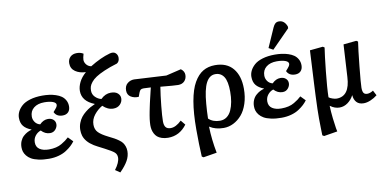

<svg xmlns="http://www.w3.org/2000/svg" viewBox="-92 -1115 3288 1633"><g transform="rotate(-10 1552.0 -298.0)"><path d="M252 14.2Q201.2 14.2 162.4 5.6Q123.5 -2.9 100.3 -16.4Q77.1 -29.8 62.5 -48.3Q47.9 -66.9 42.5 -84.7Q37.1 -102.5 37.1 -122.1Q37.1 -151.4 47.6 -175.8Q58.1 -200.2 75.4 -215.8Q92.8 -231.4 110.6 -240.7Q128.4 -250 147 -254.9V-256.8Q103 -273.4 81.1 -300.5Q59.1 -327.6 59.1 -373Q59.1 -399.4 71.3 -424.8Q83.5 -450.2 108.9 -473.4Q134.3 -496.6 180.7 -510.7Q227.1 -524.9 288.1 -524.9Q318.4 -524.9 346.4 -521.2Q374.5 -517.6 402.3 -508.5Q430.2 -499.5 450.4 -485.4Q470.7 -471.2 483.4 -448.2Q496.1 -425.3 496.1 -396Q496.1 -364.3 478.5 -346.2Q460.9 -328.1 430.2 -328.1Q377 -328.1 357.9 -370.1Q379.4 -394 387.2 -405.5Q395 -417 395 -426.8Q395 -445.3 366.9 -455.6Q338.9 -465.8 293.9 -465.8Q236.8 -465.8 202.9 -438.5Q168.9 -411.1 168.9 -363.8Q168.9 -337.4 184.8 -315.4Q200.7 -293.5 228 -287.1Q260.7 -320.8 299.8 -320.8Q329.1 -320.8 346.4 -304.9Q363.8 -289.1 363.8 -265.1Q363.8 -241.2 345.9 -220.2Q328.1 -199.2 298.8 -199.2Q255.9 -199.2 223.1 -234.9Q194.3 -225.1 175 -200.4Q155.8 -175.8 155.8 -143.1Q155.8 -103.5 185.5 -83.7Q215.3 -64 265.1 -64Q297.9 -64 325.9 -70.6Q354 -77.1 376.5 -90.6Q398.9 -104 410.9 -113Q422.9 -122.1 439.9 -137.2L480 -96.2Q466.3 -77.6 448.5 -60.8Q430.7 -43.9 402.8 -25.6Q375 -7.3 335.9 3.4Q296.9 14.2 252 14.2Z M555.2 -180.2Q555.2 -211.4 565.9 -239.7Q576.7 -268.1 592.8 -288.6Q608.9 -309.1 631.1 -326.9Q653.3 -344.7 673.1 -355.7Q692.9 -366.7 714.4 -376V-377.9Q609.4 -418.9 609.4 -507.8Q609.4 -544.4 628.7 -583.5Q647.9 -622.6 688 -657.2Q634.3 -658.7 597.7 -683.8Q561 -709 561 -754.9Q561 -788.6 582 -809.3Q603 -830.1 639.2 -830.1Q671.9 -830.1 695.3 -814.9Q685.1 -779.8 685.1 -763.2Q685.1 -741.7 700.2 -722.7Q715.3 -703.6 741.2 -698.2Q833.5 -755.4 914.1 -777.8Q947.3 -787.1 965.1 -771.2Q982.9 -755.4 982.9 -730Q982.9 -697.3 960 -683.1Q895 -663.6 847.4 -642.8Q799.8 -622.1 772.5 -604Q745.1 -585.9 729 -565.7Q712.9 -545.4 708 -529.3Q703.1 -513.2 703.1 -494.1Q703.1 -461.4 726.1 -438.5Q749 -415.5 778.3 -409.2Q817.4 -448.2 865.2 -448.2Q904.8 -448.2 925 -429.9Q945.3 -411.6 945.3 -386.2Q945.3 -356 923.3 -333.5Q901.4 -311 865.2 -311Q816.4 -311 774.9 -351.1Q733.9 -327.6 703.6 -289.1Q673.3 -250.5 673.3 -205.1Q673.3 -163.1 698.7 -137.5Q724.1 -111.8 780.3 -84Q810.5 -68.8 827.9 -59.6Q845.2 -50.3 865.2 -35.9Q885.3 -21.5 895.3 -8.1Q905.3 5.4 912.1 24.2Q918.9 43 918.9 65.9Q918.9 107.9 896.7 147.7Q874.5 187.5 828.1 233.9L787.1 206.1Q831.1 147.9 831.1 105Q831.1 76.7 810.8 59.3Q790.5 42 732.9 12.2Q663.6 -22.9 645.5 -34.2Q579.1 -75.7 562 -130.9Q555.2 -153.8 555.2 -180.2Z M1260.3 -130.9Q1260.3 -96.2 1273.7 -79.6Q1287.1 -63 1316.9 -63Q1360.8 -63 1410.2 -110.8L1442.9 -70.8Q1379.9 14.2 1281.2 14.2Q1250.5 14.2 1226.6 6.1Q1202.6 -2 1188.2 -14.4Q1173.8 -26.9 1164.8 -44.7Q1155.8 -62.5 1152.3 -80.1Q1148.9 -97.7 1148.9 -117.2Q1148.9 -127.9 1150.1 -142.1Q1151.4 -156.2 1152.8 -169.2Q1154.3 -182.1 1157.7 -201.4Q1161.1 -220.7 1163.6 -233.6Q1166 -246.6 1170.9 -269.3Q1175.8 -292 1178.2 -303.5Q1180.7 -314.9 1186.5 -339.4Q1192.4 -363.8 1194.3 -371.8Q1196.3 -379.9 1202.1 -404.8Q1208 -429.7 1209 -433.1Q1164.6 -436 1147.9 -436Q1129.4 -436 1121.3 -429.9Q1113.3 -423.8 1106 -404.8L1094.2 -372.1Q1055.2 -369.6 1026.1 -387.7Q997.1 -405.8 997.1 -442.9Q997.1 -482.9 1022.2 -503.9Q1047.4 -524.9 1080.1 -524.9L1356.9 -509.8L1487.3 -541Q1517.1 -519 1517.1 -487.8Q1517.1 -455.1 1497.1 -434.1Q1477.1 -413.1 1441.9 -413.1Q1410.2 -413.1 1290 -424.8Q1278.3 -353 1269.3 -263.4Q1260.3 -173.8 1260.3 -130.9Z M1760.7 14.2Q1689.5 14.2 1640.1 -18.1H1638.7Q1641.1 90.8 1664.1 210.9L1547.9 230L1533.7 221.2Q1527.8 119.1 1527.8 -14.2Q1527.8 -154.8 1545.4 -255.1Q1563 -355.5 1596.7 -413.8Q1630.4 -472.2 1675 -498.5Q1719.7 -524.9 1778.8 -524.9Q1880.4 -524.9 1933.6 -460.7Q1986.8 -396.5 1986.8 -285.2Q1986.8 -215.3 1968 -157.7Q1949.2 -100.1 1917.5 -63.2Q1885.7 -26.4 1845.2 -6.1Q1804.7 14.2 1760.7 14.2ZM1768.1 -449.2Q1717.3 -449.2 1688 -392.8Q1658.7 -336.4 1648.9 -213.9Q1643.6 -152.8 1642.1 -87.9Q1679.7 -51.8 1740.7 -51.8Q1773.9 -51.8 1799.1 -70.3Q1824.2 -88.9 1838.9 -121.3Q1853.5 -153.8 1860.6 -193.6Q1867.7 -233.4 1867.7 -279.8Q1867.7 -370.1 1841.8 -409.7Q1815.9 -449.2 1768.1 -449.2Z M2325.7 -753.9Q2335.4 -775.9 2347.4 -786.4Q2359.4 -796.9 2378.9 -796.9Q2425.8 -796.9 2446.8 -741.2V-726.1L2291 -567.9L2252.9 -588.9ZM2259.8 14.2Q2209 14.2 2170.2 5.6Q2131.3 -2.9 2108.2 -16.4Q2085 -29.8 2070.3 -48.3Q2055.7 -66.9 2050.3 -84.7Q2044.9 -102.5 2044.9 -122.1Q2044.9 -151.4 2055.4 -175.8Q2065.9 -200.2 2083.3 -215.8Q2100.6 -231.4 2118.4 -240.7Q2136.2 -250 2154.8 -254.9V-256.8Q2110.8 -273.4 2088.9 -300.5Q2066.9 -327.6 2066.9 -373Q2066.9 -399.4 2079.1 -424.8Q2091.3 -450.2 2116.7 -473.4Q2142.1 -496.6 2188.5 -510.7Q2234.9 -524.9 2295.9 -524.9Q2326.2 -524.9 2354.2 -521.2Q2382.3 -517.6 2410.2 -508.5Q2438 -499.5 2458.3 -485.4Q2478.5 -471.2 2491.2 -448.2Q2503.9 -425.3 2503.9 -396Q2503.9 -364.3 2486.3 -346.2Q2468.8 -328.1 2438 -328.1Q2384.8 -328.1 2365.7 -370.1Q2387.2 -394 2395 -405.5Q2402.8 -417 2402.8 -426.8Q2402.8 -445.3 2374.8 -455.6Q2346.7 -465.8 2301.8 -465.8Q2244.6 -465.8 2210.7 -438.5Q2176.8 -411.1 2176.8 -363.8Q2176.8 -337.4 2192.6 -315.4Q2208.5 -293.5 2235.8 -287.1Q2268.6 -320.8 2307.6 -320.8Q2336.9 -320.8 2354.2 -304.9Q2371.6 -289.1 2371.6 -265.1Q2371.6 -241.2 2353.8 -220.2Q2335.9 -199.2 2306.6 -199.2Q2263.7 -199.2 2231 -234.9Q2202.1 -225.1 2182.9 -200.4Q2163.6 -175.8 2163.6 -143.1Q2163.6 -103.5 2193.4 -83.7Q2223.1 -64 2272.9 -64Q2305.7 -64 2333.7 -70.6Q2361.8 -77.1 2384.3 -90.6Q2406.7 -104 2418.7 -113Q2430.7 -122.1 2447.8 -137.2L2487.8 -96.2Q2474.1 -77.6 2456.3 -60.8Q2438.5 -43.9 2410.6 -25.6Q2382.8 -7.3 2343.8 3.4Q2304.7 14.2 2259.8 14.2Z M2969.7 14.2Q2929.7 14.2 2908.4 -9Q2887.2 -32.2 2884.8 -69.8H2883.8Q2865.2 -33.7 2832.8 -9.8Q2800.3 14.2 2761.7 14.2Q2719.2 14.2 2681.6 -14.2H2679.7Q2681.6 37.6 2688 93.8Q2694.3 149.9 2699.7 180.7L2705.6 210.9L2588.9 230L2574.7 221.2Q2574.7 217.3 2573.2 163.8Q2571.8 110.4 2571.8 76.2Q2571.8 37.6 2572.8 -6.6Q2573.7 -50.8 2576.9 -118.7Q2580.1 -186.5 2582 -226.1Q2584 -265.6 2589.4 -367.4Q2594.7 -469.2 2596.7 -508.8L2709.5 -520L2723.6 -511.2Q2713.9 -450.7 2699 -309.3Q2684.1 -168 2682.6 -87.9Q2694.3 -78.6 2714.8 -71.8Q2735.4 -64.9 2749.5 -64.9Q2862.8 -64.9 2870.6 -230L2886.7 -508.8L2998.5 -520L3012.7 -511.2Q3002.9 -450.2 2987.8 -301.8Q2972.7 -153.3 2972.7 -119.1Q2972.7 -87.9 2981.9 -74Q2991.2 -60.1 3013.7 -60.1Q3037.6 -60.1 3064.9 -78.1L3087.9 -34.2Q3062 -13.2 3029.8 0.5Q2997.6 14.2 2969.7 14.2Z"/></g></svg>

Font: Literata Book SemiBold
Style: Italic
Weight: 600
Italic angle: -3°
Designer: Latin by Veronika Burian and Jose Scaglione. Greek by Irene Vlachou. Cyrillic by Vera Evstafieva
Foundry: TypeTogether
Version: Version 1.003;PS 001.003;hotconv 1.0.88;makeotf.lib2.5.64775